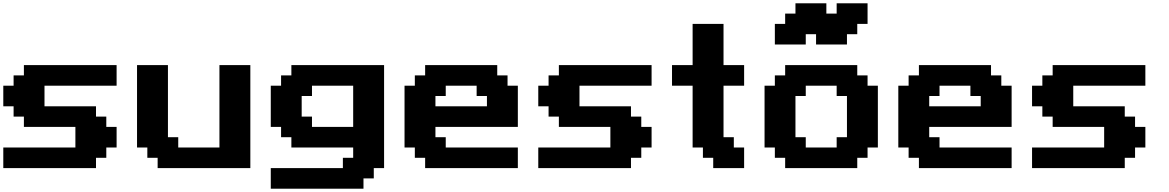

<svg xmlns="http://www.w3.org/2000/svg" viewBox="-20 -1020 7094 1165"><path d="M0 0H562.5V-62.5H625V-125H687.5V-250H625V-312.5H562.5V-375H250V-500H687.5V-625H125V-562.5H62.5V-500H0V-375H62.5V-312.5H125V-250H437.5V-125H0Z M936.5 0H1499V-625H1311.5V-125H1061.5V-187.5H999V-625H811.5V-125H874V-62.5H936.5Z M1623 125H2185.5V62.5H2248V0H2310.5V-625H1748V-562.5H1685.5V-500H1623V-250H1685.5V-187.5H1748V-125H2123V-62.5H2060.5V0H1623ZM2123 -250H1873V-312.5H1810.5V-437.5H1873V-500H2123Z M2559.6 0H3122.1V-125H2684.6V-187.5H2622.1V-250H3122.1V-500H3059.6V-562.5H2997.1V-625H2559.6V-562.5H2497.1V-500H2434.6V-125H2497.1V-62.5H2559.6ZM2934.6 -375H2622.1V-437.5H2684.6V-500H2872.1V-437.5H2934.6Z M3246.1 0H3808.6V-62.5H3871.1V-125H3933.6V-250H3871.1V-312.5H3808.6V-375H3496.1V-500H3933.6V-625H3371.1V-562.5H3308.6V-500H3246.1V-375H3308.6V-312.5H3371.1V-250H3683.6V-125H3246.1Z M4307.6 0H4495.1V-125H4432.6V-187.5H4370.1V-500H4495.1V-625H4370.1V-875H4182.6V-625H4057.6V-500H4182.6V-125H4245.1V-62.5H4307.6Z M4744.1 0H5181.6V-62.5H5244.1V-125H5306.6V-500H5244.1V-562.5H5181.6V-625H4744.1V-562.5H4681.6V-500H4619.1V-125H4681.6V-62.5H4744.1ZM5056.6 -125H4869.1V-187.5H4806.6V-437.5H4869.1V-500H5056.6V-437.5H5119.1V-187.5H5056.6ZM4931.6 -750H5119.1V-812.5H5181.6V-875H5244.1V-1000H5056.6V-937.5H4994.1V-1000H4806.6V-937.5H4744.1V-875H4681.6V-750H4869.1V-812.5H4931.6Z M5555.7 0H6118.2V-125H5680.7V-187.5H5618.2V-250H6118.2V-500H6055.7V-562.5H5993.2V-625H5555.7V-562.5H5493.2V-500H5430.7V-125H5493.2V-62.5H5555.7ZM5930.7 -375H5618.2V-437.5H5680.7V-500H5868.2V-437.5H5930.7Z M6242.2 0H6804.7V-62.5H6867.2V-125H6929.7V-250H6867.2V-312.5H6804.7V-375H6492.2V-500H6929.7V-625H6367.2V-562.5H6304.7V-500H6242.2V-375H6304.7V-312.5H6367.2V-250H6679.7V-125H6242.2Z"/></svg>

Font: Faithful 32x
Style: Semibold
Weight: 400
Foundry: Faithful Resource Pack
Version: Version 1.0; January 27, 2023